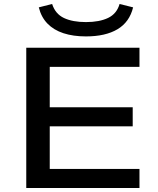

<svg xmlns="http://www.w3.org/2000/svg" viewBox="-20 -945 792 965"><path d="M112 0V-705H681V-609H230V-406H647V-310H230V-96H681V0ZM412 -762Q348 -762 299 -778Q250 -794 218.5 -826.5Q187 -859 175 -908L242 -925Q258 -875 301.5 -854.5Q345 -834 412 -834Q480 -834 523.5 -855Q567 -876 581 -925L649 -908Q631 -834 570.5 -798Q510 -762 412 -762Z"/></svg>

Font: Nunito Sans 10pt Expanded SemiBold
Style: Regular
Weight: 600
Width: 7
Designer: Vernon Adams
Foundry: Vernon Adams
Version: Version 3.101;gftools[0.9.27]